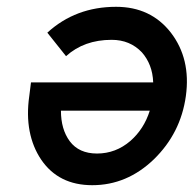

<svg xmlns="http://www.w3.org/2000/svg" viewBox="-20 -532 569 564"><path d="M71 -290 66 -250Q58 -194 67 -147Q76 -100 101 -63Q152 12 251 12Q353 12 432 -64Q511 -141 526 -250Q541 -359 482 -436Q423 -512 321 -512Q202 -512 119 -436L174 -367Q227 -415 308 -415Q362 -415 397 -378Q412 -361 420.5 -339Q429 -317 430 -290ZM265 -81Q212 -81 185 -117Q159 -152 159 -207H420Q403 -153 363 -118Q320 -81 265 -81Z"/></svg>

Font: Unageo
Style: Medium-Italic
Weight: 500
Designer: Richard Sepsi
Foundry: Richard Sepsi
Version: Version 2.000